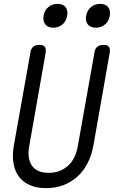

<svg xmlns="http://www.w3.org/2000/svg" viewBox="-20 -962 640 992"><path d="M137 -690Q140 -711 151.5 -720.5Q163 -730 183 -730Q204 -730 211.5 -720.5Q219 -711 216 -690L131 -207Q125 -176 128.5 -151Q132 -126 144 -107.5Q156 -89 178 -79Q200 -69 232 -69Q264 -69 289.5 -79.5Q315 -90 334 -108Q353 -126 365 -151.5Q377 -177 382 -207L468 -690Q471 -711 482.5 -720.5Q494 -730 515 -730Q535 -730 542.5 -720.5Q550 -711 547 -690L462 -207Q453 -159 432.5 -119Q412 -79 381 -50.5Q350 -22 309 -6Q268 10 218 10Q168 10 133 -6Q98 -22 77 -50.5Q56 -79 49.5 -119.5Q43 -160 51 -207ZM475 -819Q448 -819 434 -835.5Q420 -852 425 -880Q430 -909 450 -925.5Q470 -942 498 -942Q525 -942 538.5 -925.5Q552 -909 547 -880Q542 -852 522.5 -835.5Q503 -819 475 -819ZM255 -819Q228 -819 214.5 -835.5Q201 -852 205 -880Q210 -909 230 -925.5Q250 -942 277 -942Q305 -942 318.5 -925.5Q332 -909 327 -880Q322 -852 302.5 -835.5Q283 -819 255 -819Z"/></svg>

Font: Maple Mono Light
Style: Italic
Weight: 300
Italic angle: -10°
Monospace: yes
Designer: subframe7536
Version: Version 7.000